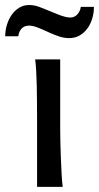

<svg xmlns="http://www.w3.org/2000/svg" viewBox="-52 -730 387 750"><path d="M183.1 -231.9Q183.1 -208.5 183.8 -176.5Q184.6 -144.5 185.8 -111.8Q187 -79.1 188.7 -49.3Q190.4 -19.5 192.9 0H92.8V-258.8Q92.8 -294.4 92.5 -329.1Q92.3 -363.8 91.6 -394.8Q90.8 -425.8 89.4 -452.4Q87.9 -479 85.4 -498H183.1ZM-31.7 -588.4Q-31.7 -610.8 -25.1 -632.6Q-18.6 -654.3 -6.6 -671.6Q5.4 -689 22.7 -699.7Q40 -710.4 62 -710.4Q72.3 -710.4 82 -708.5Q91.8 -706.5 101.8 -702.9Q111.8 -699.2 122.8 -694.6Q133.8 -689.9 146.5 -685.1Q159.7 -679.7 170.2 -675.3Q180.7 -670.9 189.7 -668Q198.7 -665 206.5 -663.3Q214.4 -661.6 222.2 -661.6Q239.3 -661.6 250.2 -673.8Q261.2 -686 263.7 -703.1H314.9Q314.9 -679.7 308.3 -657.7Q301.8 -635.7 289.3 -618.7Q276.9 -601.6 258.8 -591.3Q240.7 -581.1 218.3 -581.1Q198.7 -581.1 179 -587.6Q159.2 -594.2 136.7 -604.5Q108.4 -617.7 91.6 -623.8Q74.7 -629.9 61 -629.9Q43 -629.9 32.2 -618.2Q21.5 -606.4 19.5 -588.4Z"/></svg>

Font: Andika Compact
Style: Regular
Weight: 400
Designer: Victor Gaultney, Annie Olsen, Julie Remington, Don Collingsworth, Eric Hays, Becca Hirsbrunner
Foundry: SIL International
Version: Version 5.000 ; LnSpcTght